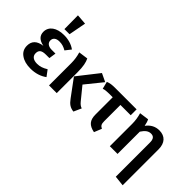

<svg xmlns="http://www.w3.org/2000/svg" viewBox="-93 -1431 2257 2257"><g transform="rotate(45 1035.5 -302.5)"><path d="M217 -596H302L343 -813L215 -823ZM263 -544C143 -544 64 -488 64 -399C64 -336 103 -297 181 -282C89 -270 43 -225 43 -147C43 -96 63 -56 104 -28C144 1 197 15 263 15C343 15 414 -8 467 -48L411 -123C364 -94 325 -80 277 -80C213 -80 178 -109 178 -156C178 -207 205 -230 276 -230H333L346 -318H282C227 -318 194 -345 194 -385C194 -428 226 -452 279 -452C323 -452 354 -442 394 -419L449 -489C398 -526 336 -544 263 -544Z M997 -494 894 -543 689 -282 845 -71C886 -14 920 8 977 15L1020 -81C993 -90 977 -103 956 -128L828 -285ZM534 -526C549 -476 557 -424 557 -371V0H685V-342C685 -446 672 -499 651 -542Z M1484 -431V-529H1134C1073 -529 1045 -525 1008 -510L1031 -419C1047 -424 1061 -427 1072 -428C1083 -429 1102 -430 1127 -431H1185V-145C1185 -49 1224 -4 1319 15L1357 -79C1324 -95 1313 -113 1313 -162V-431Z M1849 -544C1784 -544 1730 -516 1688 -459C1682 -493 1673 -521 1662 -542L1545 -526C1560 -477 1568 -425 1568 -371V0H1696V-370C1729 -421 1762 -448 1806 -448C1849 -448 1871 -424 1871 -363V204L1999 218V-380C1999 -484 1944 -544 1849 -544Z"/></g></svg>

Font: Fira Sans Medium
Style: Regular
Weight: 500
Designer: Carrois Corporate & Edenspiekermann AG
Foundry: Carrois Corporate GbR & Edenspiekermann AG
Version: Version 4.203